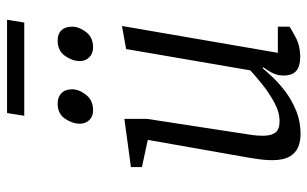

<svg xmlns="http://www.w3.org/2000/svg" viewBox="-188 -700 893 558"><g transform="rotate(-90 259.0 -421.5)"><path d="M148 5Q127 5 110 -2Q93 -9 82.5 -27Q72 -45 72 -77Q72 -88 73 -100Q74 -112 76 -123.5Q78 -135 79 -144L131 -439L52 -456V-488L192 -507V-441L147 -148Q146 -142 145 -134.5Q144 -127 143.5 -119.5Q143 -112 143 -103Q143 -81 152 -68.5Q161 -56 185 -56Q212 -56 241 -72Q270 -88 295 -108.5Q320 -129 333 -141L395 -502L462 -514L384 -61H460V-27Q453 -22 428.5 -9Q404 4 373 4Q345 4 331.5 -7.5Q318 -19 318 -45Q318 -60 324 -73.5Q330 -87 342 -103L339 -105Q330 -94 312.5 -75.5Q295 -57 270.5 -38.5Q246 -20 215 -7.5Q184 5 148 5ZM400 -598Q382 -598 371 -609Q360 -620 360 -636Q360 -658 375 -679.5Q390 -701 420 -701Q439 -701 449.5 -690Q460 -679 460 -659Q460 -639 444.5 -618.5Q429 -598 400 -598ZM217 -598Q199 -598 188.5 -609Q178 -620 178 -636Q178 -658 192.5 -679.5Q207 -701 237 -701Q255 -701 266.5 -690Q278 -679 278 -659Q278 -639 262 -618.5Q246 -598 217 -598ZM201 -798 209 -848H480L472 -798Z"/></g></svg>

Font: Faustina Light Light
Style: Italic
Weight: 300
Italic angle: -8°
Version: Version 1.200